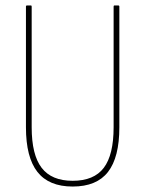

<svg xmlns="http://www.w3.org/2000/svg" viewBox="-20 -675 532 703"><path d="M246 8Q159 8 117 -45.5Q75 -99 75 -209V-651Q75 -655 79 -655H93Q96 -655 96 -651V-209Q96 -108 132.5 -60.5Q169 -13 246 -13Q324 -13 360 -60.5Q396 -108 396 -209V-651Q396 -655 399 -655H413Q417 -655 417 -651V-209Q417 -99 375.5 -45.5Q334 8 246 8Z"/></svg>

Font: Sofia Sans Condensed Thin
Style: Regular
Weight: 250
Version: Version 4.100